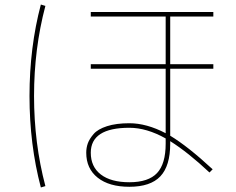

<svg xmlns="http://www.w3.org/2000/svg" viewBox="-20 -783 1040 846"><path d="M380 -110Q380 -48 424.5 -14Q469 20 550 20Q634 20 672 -20.5Q710 -61 710 -150V-173Q626 -220 550 -220Q380 -220 380 -110ZM160 -763 180 -757Q130 -568 130 -360Q130 -152 180 37L160 43Q110 -146 110 -360Q110 -574 160 -763ZM730 -185Q808 -138 917 -37L903 -23Q808 -112 730 -161V-150Q730 -52 686.5 -6Q643 40 550 40Q461 40 410.5 0Q360 -40 360 -110Q360 -132 367 -151.5Q374 -171 392.5 -192.5Q411 -214 451.5 -227Q492 -240 550 -240Q626 -240 710 -196V-480H380V-500H710V-710H380V-730H920V-710H730V-500H920V-480H730Z"/></svg>

Font: Mplus 1p Thin
Style: Regular
Weight: 250
Version: Version 1.061